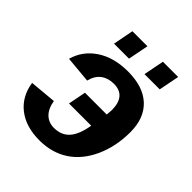

<svg xmlns="http://www.w3.org/2000/svg" viewBox="-196 -813 943 943"><g transform="rotate(45 276.0 -341.0)"><path d="M301.3 -537.6Q407.2 -537.6 463.9 -484.6Q520.5 -431.6 520.5 -334.5Q520.5 -236.3 483.9 -154.8Q446.8 -73.7 382.8 -32Q318.8 9.8 232.9 9.8Q138.7 9.8 79.6 -36.1Q20.5 -82 7.8 -164.6L146.5 -177.2Q153.8 -131.8 178.2 -107.9Q202.6 -84 239.7 -84Q291 -84 320.6 -117.2Q350.1 -150.4 361.8 -221.2H207.5L225.6 -314H377L379.4 -346.2Q379.4 -396 358.2 -420.9Q336.9 -445.8 294.9 -445.8Q255.4 -445.8 228.3 -425.5Q201.2 -405.3 190.9 -363.8L52.2 -376.5Q73.2 -450.7 138.7 -494.1Q204.1 -537.6 301.3 -537.6ZM494.6 -692.4 473.6 -585.4H367.7L388.7 -692.4ZM281.2 -692.4 260.3 -585.4H156.2L176.8 -692.4Z"/></g></svg>

Font: Arimo
Style: Italic
Weight: 400
Italic angle: -12°
Designer: Steve Matteson
Foundry: Monotype Imaging Inc.
Version: Version 1.33